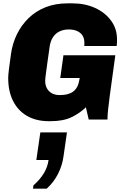

<svg xmlns="http://www.w3.org/2000/svg" viewBox="-20 -714 739 1147"><path d="M272 10Q197 10 142.5 -21Q88 -52 58.5 -110Q29 -168 29 -248Q29 -266 34 -305.5Q39 -345 46 -394Q55 -456 81.5 -510Q108 -564 150.5 -605.5Q193 -647 251.5 -670.5Q310 -694 385 -694H413Q487 -694 547 -667Q607 -640 643 -591.5Q679 -543 679 -479Q679 -469 679 -461Q679 -453 677 -439H483Q484 -441 484 -445Q484 -449 484 -459Q484 -484 473 -501.5Q462 -519 441 -528.5Q420 -538 391 -538Q360 -538 336 -526.5Q312 -515 297 -492.5Q282 -470 277 -438Q268 -377 263 -339Q258 -301 255 -280Q252 -259 251 -248Q250 -237 250 -230Q250 -206 260 -187Q270 -168 289.5 -157Q309 -146 337 -146Q363 -146 382.5 -151Q402 -156 416.5 -166.5Q431 -177 440.5 -194.5Q450 -212 454 -236L456 -248H340L359 -384H669L636 -144Q629 -92 625.5 -57Q622 -22 622 0H510L493 -73Q456 -37 406.5 -13.5Q357 10 282 10ZM177 413 180 393Q220 358 242.5 320Q265 282 270 242H197L221 77H380L360 216Q353 272 327.5 323Q302 374 259 413Z"/></svg>

Font: Chivo Medium Black
Style: Italic
Weight: 900
Italic angle: -8.05°
Version: Version 2.002